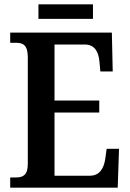

<svg xmlns="http://www.w3.org/2000/svg" viewBox="-20 -864 597 884"><path d="M157 -777H408V-844H157ZM27 0H522L528 -179H471L465 -135C459 -91 440 -55 394 -55H231V-346H437V-401H231V-659H370C416 -659 434 -626 438 -579L442 -535H499L495 -714H27V-667H53C84 -667 108 -659 108 -600V-109C108 -58 86 -47 54 -47H27Z"/></svg>

Font: Noto Serif Armenian Condensed SemiBold
Style: Regular
Weight: 600
Width: 3
Designer: Monotype Design Team
Foundry: Monotype Imaging Inc.
Version: Version 2.008